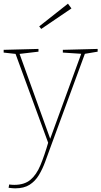

<svg xmlns="http://www.w3.org/2000/svg" viewBox="-26 -792 553 1048"><path d="M21 233 24 215Q32 216 38.5 216.5Q45 217 52 217Q107 217 140 189.5Q173 162 195 109Q217 56 239 -20V-7L57 -503L66 -497L-6 -505V-520L184 -525V-510L74 -497L79 -503L250 -29H246L419 -503L424 -498L317 -505V-520L507 -525V-510L430 -497L439 -503L252 5Q236 49 221 90Q206 131 186 164Q166 197 135.5 216.5Q105 236 57 236Q44 236 21 233ZM199 -634 188 -648 345 -772 364 -746Z"/></svg>

Font: Bitter Thin
Style: Regular
Weight: 100
Designer: Sol Matas, and Bitter project Authors
Foundry: Sol Matas
Version: Version 2.002